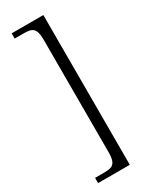

<svg xmlns="http://www.w3.org/2000/svg" viewBox="-228 -809 780 986"><g transform="rotate(-30 162.5 -316.0)"><path d="M37 128V97H94Q118 97 133 91.5Q148 86 155.5 69Q163 52 163 17V-649Q163 -684 155.5 -701Q148 -718 133 -723.5Q118 -729 94 -729H37V-760H225V128Z"/></g></svg>

Font: Noto Serif Kannada Light
Style: Regular
Weight: 300
Version: Version 2.003